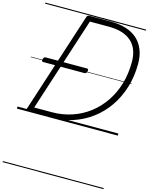

<svg xmlns="http://www.w3.org/2000/svg" viewBox="-208 -1156 1406 1802"><g transform="rotate(15 495.0 -255.0)"><path d="M111 0Q83 0 89 -19L406 -998Q409 -1008 416 -1012.5Q423 -1017 439 -1017H639Q723 -1017 788.5 -996.5Q854 -976 898.5 -935.5Q943 -895 966.5 -836Q990 -777 990 -700Q990 -578 957.5 -471.5Q925 -365 865.5 -278Q806 -191 723.5 -129Q641 -67 540 -33.5Q439 0 325 0ZM154 -52H325Q427 -52 518.5 -82.5Q610 -113 685 -170Q760 -227 815 -307.5Q870 -388 899.5 -487Q929 -586 929 -700Q929 -767 909.5 -817Q890 -867 852 -900Q814 -933 760 -949.5Q706 -966 637 -966H450ZM127 -486Q114 -486 112 -492.5Q110 -499 113 -510Q115 -521 120.5 -527.5Q126 -534 139 -534H536Q549 -534 550.5 -527Q552 -520 550 -510Q547 -499 541.5 -492.5Q536 -486 524 -486ZM0 510H980V520H0ZM0 -20H980V0H0ZM0 -505H980V-500H0ZM0 -1030H980V-1020H0Z"/></g></svg>

Font: Playwrite CO Guides
Style: Regular
Weight: 400
Designer: Veronika Burian, José Scaglione
Foundry: TypeTogether
Version: Version 1.003